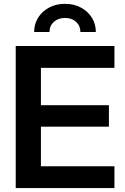

<svg xmlns="http://www.w3.org/2000/svg" viewBox="-20 -963 639 983"><path d="M60.5 0V-727.5H565.9V-615.7H189.5V-424.3H537.6V-314.5H189.5V-111.8H565.9V0ZM313 -943.4Q358.9 -943.4 394.5 -924.1Q430.2 -904.8 450.4 -872.3Q470.7 -839.8 470.7 -799.3H391.6Q391.6 -831.1 369.6 -851.1Q347.7 -871.1 313 -871.1Q277.8 -871.1 255.6 -851.1Q233.4 -831.1 233.4 -799.3H154.8Q154.8 -839.8 175 -872.3Q195.3 -904.8 231 -924.1Q266.6 -943.4 313 -943.4Z"/></svg>

Font: Inter Display SemiBold
Style: Regular
Weight: 600
Designer: Rasmus Andersson
Foundry: rsms
Version: Version 4.001;git-9221beed3